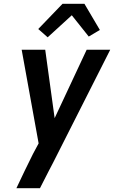

<svg xmlns="http://www.w3.org/2000/svg" viewBox="-20 -784 640 1019"><path d="M67 215Q88 169 110.5 123.5Q133 78 155 33L185 -23L95 -520H220L270 -157L440 -520H565L262 79L239 123L192 215ZM233 -586 183 -630 312 -764H428L510 -625L451 -590L361 -703Z"/></svg>

Font: Iosevka Aile
Style: Bold Italic
Weight: 700
Italic angle: -9°
Designer: Belleve Invis
Foundry: Belleve Invis
Version: Version 28.0.1; ttfautohint (v1.8.4)